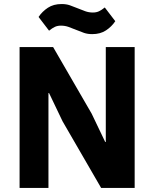

<svg xmlns="http://www.w3.org/2000/svg" viewBox="-20 -931 764 951"><path d="M290 -330 223 -470H220V0H77V-698H243L434 -368L501 -228H504V-698H647V0H481ZM437 -762Q414 -762 396.5 -768Q379 -774 360 -782Q338 -791 320 -797.5Q302 -804 282 -804Q265 -804 252 -798Q239 -792 223 -779L171 -847Q189 -874 217 -892.5Q245 -911 285 -911Q308 -911 325.5 -905Q343 -899 362 -891Q384 -882 402 -875.5Q420 -869 440 -869Q457 -869 470 -875Q483 -881 499 -894L551 -826Q533 -799 505 -780.5Q477 -762 437 -762Z"/></svg>

Font: IBM Plex Sans Thai
Style: Bold
Weight: 700
Designer: Mike Abbink, Paul van der Laan, Pieter van Rosmalen, Ben Mitchell, Mark Frömberg
Foundry: Bold Monday
Version: Version 1.2